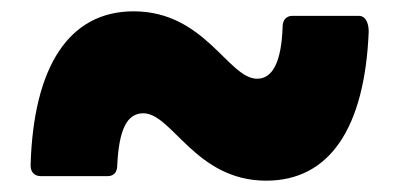

<svg xmlns="http://www.w3.org/2000/svg" viewBox="-20 -473 706 339"><path d="M450 -154C562 -154 624 -247 631 -417C631 -435 624 -445 614 -445H496C486 -445 479 -438 479 -426C477 -363 461 -334 434 -334C383 -334 342 -453 216 -453C102 -453 39 -356 34 -181C34 -169 41 -162 52 -162H170C181 -162 187 -169 187 -181C190 -244 204 -273 233 -273C284 -273 325 -154 450 -154Z"/></svg>

Font: LINE Seed JP_OTF ExtraBold
Style: Regular
Weight: 800
Designer: LY Corporation & Fontrix & Fontworks
Version: Version 1.013